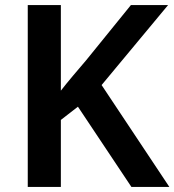

<svg xmlns="http://www.w3.org/2000/svg" viewBox="-20 -734 685 754"><path d="M645 0 379 -400 640 -714H494L318 -497C285 -458 250 -418 219 -378V-714H89V0H219V-263L286 -315L496 0Z"/></svg>

Font: Noto Sans Myanmar UI SemiBold
Style: Regular
Weight: 600
Designer: Monotype Design Team
Foundry: Monotype Imaging Inc.
Version: Version 2.103